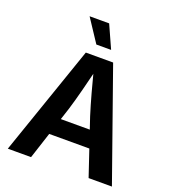

<svg xmlns="http://www.w3.org/2000/svg" viewBox="-166 -1071 1068 1194"><g transform="rotate(20 368.5 -474.0)"><path d="M23.9 0 275.4 -727.5H456.1L712.9 0H558.6L436 -364.3Q416 -427.7 394.8 -505.1Q373.5 -582.5 349.1 -677.2H378.9Q355.5 -582 335.4 -504.2Q315.4 -426.3 296.4 -364.3L177.7 0ZM175.8 -174.3V-285.6H561.5V-174.3ZM319.8 -796.9 220.2 -947.8H349.6L417.5 -796.9Z"/></g></svg>

Font: Inter
Style: 650
Weight: 650
Designer: Rasmus Andersson
Foundry: rsms
Version: Version 4.001;git-66647c0bb